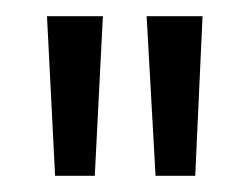

<svg xmlns="http://www.w3.org/2000/svg" viewBox="-20 -775 308 237"><path d="M172 -558 161 -755H230L221 -558ZM48 -558 38 -755H107L97 -558Z"/></svg>

Font: DM Sans 18pt Light
Style: Regular
Weight: 300
Designer: Colophon Foundry, Jonny Pinhorn
Foundry: Colophon Foundry
Version: Version 4.004;gftools[0.9.30]